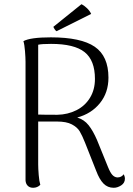

<svg xmlns="http://www.w3.org/2000/svg" viewBox="-20 -880 628 910"><path d="M572 -33Q572 -13 554.5 -1.5Q537 10 519 10Q490 10 470.5 -10Q451 -30 436 -70L383 -204Q369 -239 357.5 -258Q346 -277 320.5 -290.5Q295 -304 250 -304H161V-101Q161 -81 163.5 -50.5Q166 -20 171 -4Q157 10 137 10Q121 10 111.5 0.5Q102 -9 101 -25V-587Q101 -606 98.5 -637.5Q96 -669 91 -685Q124 -703 221 -703Q364 -703 429 -658.5Q494 -614 494 -512Q494 -441 453.5 -391Q413 -341 346 -323Q379 -313 400 -286.5Q421 -260 440 -216L492 -88Q503 -61 513 -50.5Q523 -40 536 -39Q556 -39 566 -54Q572 -44 572 -33ZM252 -336Q301 -337 342 -357.5Q383 -378 406.5 -416.5Q430 -455 430 -506Q430 -594 381 -633Q332 -672 222 -672Q177 -672 161 -668V-337Q185 -336 252 -336ZM248 -732Q244 -734 239 -741.5Q234 -749 233 -753L366 -860Q379 -854 392.5 -841Q406 -828 412 -814Z"/></svg>

Font: Arima Madurai Light
Style: Regular
Weight: 300
Designer: Joana Correia and Natanael Gama
Foundry: NDISCOVER
Version: Version 1.019